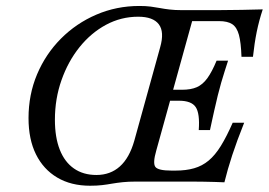

<svg xmlns="http://www.w3.org/2000/svg" viewBox="-20 -602 888 634"><path d="M277.4 11.3Q214.5 11.3 169 -15.7Q123.4 -42.7 98.8 -92.3Q74.2 -141.9 74.2 -212.1Q74.2 -289.5 102.4 -356.5Q130.6 -423.4 181 -474.2Q231.5 -525 298 -553.6Q364.5 -582.3 440.3 -582.3Q462.1 -582.3 477.8 -580.2Q493.5 -578.2 508.1 -575.4Q522.6 -572.6 539.9 -570.6Q557.3 -568.5 580.6 -568.5H697.6Q741.1 -568.5 778.6 -569.4Q816.1 -570.2 847.6 -571Q835.5 -534.7 827.8 -497.2Q820.2 -459.7 815.3 -414.5H777.4Q775.8 -461.3 769 -486.7Q762.1 -512.1 746.8 -522.2Q731.5 -532.3 703.2 -532.3H614.5L496 -104.8Q483.9 -62.9 493.1 -50.8Q502.4 -38.7 546 -38.7H559.7Q594.4 -38.7 621 -46.4Q647.6 -54 669 -71.8Q690.3 -89.5 709.3 -120.2Q728.2 -150.8 748.4 -196.8H786.3Q762.1 -136.3 746.8 -89.5Q731.5 -42.7 721 0Q705.6 -0.8 688.7 -1.2Q671.8 -1.6 652.8 -2Q633.9 -2.4 612.9 -2.4Q591.9 -2.4 567.7 -2.4H429Q404 -2.4 385.1 -0.4Q366.1 1.6 350 4.4Q333.9 7.3 316.9 9.3Q300 11.3 277.4 11.3ZM298.4 -24.2Q344.4 -24.2 375.8 -52.4Q407.3 -80.6 423.4 -137.1L508.9 -446Q523.4 -496.8 504.4 -521.8Q485.5 -546.8 436.3 -546.8Q379.8 -546.8 330.2 -520.2Q280.6 -493.5 242.7 -446.4Q204.8 -399.2 183.1 -337.5Q161.3 -275.8 161.3 -206.5Q161.3 -148.4 177.4 -107.7Q193.5 -66.9 224.2 -45.6Q254.8 -24.2 298.4 -24.2ZM513.7 -269.4 523.4 -305.6H645.2L634.7 -269.4ZM636.3 -172.6Q640.3 -227.4 626.2 -248.4Q612.1 -269.4 571 -269.4L580.6 -305.6Q610.5 -305.6 629.8 -314.1Q649.2 -322.6 664.5 -343.5Q679.8 -364.5 695.2 -401.6H733.1Q728.2 -386.3 722.2 -367.7Q716.1 -349.2 710.5 -329.4Q704.8 -309.7 699.2 -287.1Q697.6 -279.8 694.4 -266.5Q691.1 -253.2 687.5 -237.1Q683.9 -221 680.2 -204Q676.6 -187.1 673.4 -172.6Z"/></svg>

Font: Playfair 9pt
Style: Italic
Weight: 400
Italic angle: -15.6°
Designer: Claus Eggers Sørensen
Foundry: Claus Eggers Sørensen
Version: Version 2.001;gftools[0.9.30]